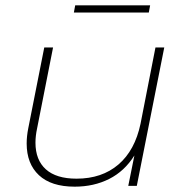

<svg xmlns="http://www.w3.org/2000/svg" viewBox="-20 -697 698 720"><path d="M596 -519 493 0H461L484 -114Q447 -55 389.5 -26Q332 3 260 3Q172 3 126 -40Q80 -83 80 -159Q80 -186 86 -216L146 -519H179L119 -215Q113 -187 113 -162Q113 -97 152 -62Q191 -27 267 -27Q362 -27 424 -80Q486 -133 507 -233L563 -519ZM262 -677H543L538 -650H257Z"/></svg>

Font: Montserrat Alternates ExLight
Style: Italic
Weight: 275
Italic angle: -11.3°
Designer: Julieta Ulanovsky
Foundry: Julieta Ulanovsky
Version: Version 7.200